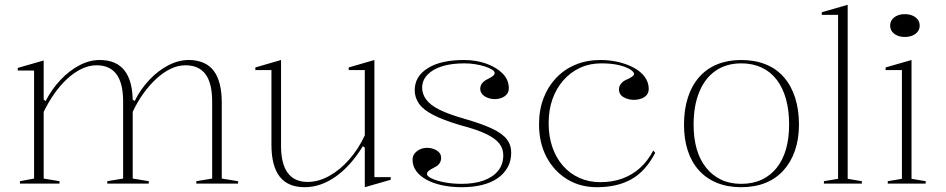

<svg xmlns="http://www.w3.org/2000/svg" viewBox="-20 -765 3940 800"><path d="M63 0V-10L122 -21V-471H54V-482L162 -513V-350L170 -344Q196 -394 232.5 -432.5Q269 -471 311 -493Q353 -515 395 -515Q430 -515 456 -504Q482 -493 499 -471Q516 -449 524.5 -416.5Q533 -384 533 -340V-21L600 -10V0H427V-10L493 -21V-342Q493 -418 465.5 -455.5Q438 -493 382 -493Q352 -493 321 -478.5Q290 -464 261 -437.5Q232 -411 207 -375.5Q182 -340 162 -299V-21L228 -10V0ZM798 0V-10L864 -21V-342Q864 -418 836.5 -455.5Q809 -493 753 -493Q722 -493 691.5 -478.5Q661 -464 632 -437.5Q603 -411 577.5 -375.5Q552 -340 533 -299V-350L541 -344Q566 -394 602.5 -432.5Q639 -471 681.5 -493Q724 -515 766 -515Q801 -515 827.5 -503.5Q854 -492 870.5 -470Q887 -448 895.5 -415Q904 -382 904 -338V-21L972 -10V0Z M1249 15Q1180 15 1145.5 -29Q1111 -73 1111 -162V-473H1044V-484L1151 -515V-158Q1151 -82 1179 -44.5Q1207 -7 1262 -7Q1307 -7 1352 -32Q1397 -57 1435.5 -101Q1474 -145 1500 -201V-473H1433V-484L1540 -515V-27H1608V-16L1500 15V-150L1492 -156Q1441 -73 1378.5 -29Q1316 15 1249 15Z M1904 15Q1860 15 1822.5 7Q1785 -1 1757.5 -16Q1730 -31 1714.5 -52Q1699 -73 1699 -99Q1699 -115 1708 -126Q1717 -137 1730.5 -143Q1744 -149 1759 -149Q1774 -149 1787.5 -144Q1801 -139 1809.5 -130Q1818 -121 1818 -107Q1818 -94 1811 -84Q1804 -74 1791 -68Q1773 -59 1766 -53Q1759 -47 1759 -40Q1759 -31 1778.5 -21.5Q1798 -12 1831 -5.5Q1864 1 1903 1Q1957 1 1995.5 -13Q2034 -27 2055.5 -53.5Q2077 -80 2077 -118Q2077 -146 2060 -167.5Q2043 -189 2004 -207.5Q1965 -226 1896 -244Q1826 -265 1784.5 -286.5Q1743 -308 1725.5 -333.5Q1708 -359 1708 -389Q1708 -447 1762.5 -481Q1817 -515 1913 -515Q1964 -515 2006 -500Q2048 -485 2074 -459Q2100 -433 2100 -397Q2100 -382 2091.5 -372Q2083 -362 2069.5 -357Q2056 -352 2041 -352Q2030 -352 2019.5 -355Q2009 -358 2000.5 -363Q1992 -368 1986.5 -376.5Q1981 -385 1981 -395Q1981 -421 2013 -436Q2029 -444 2035 -449.5Q2041 -455 2041 -461Q2041 -468 2030 -475Q2019 -482 2000.5 -488Q1982 -494 1960 -497.5Q1938 -501 1915 -501Q1860 -501 1821 -488.5Q1782 -476 1760.5 -453Q1739 -430 1739 -399Q1739 -373 1756 -350Q1773 -327 1811 -308Q1849 -289 1912 -271Q1986 -250 2029.5 -229.5Q2073 -209 2091.5 -185Q2110 -161 2110 -129Q2110 -94 2095 -67.5Q2080 -41 2053.5 -22.5Q2027 -4 1989 5.5Q1951 15 1904 15Z M2467 15Q2397 15 2342.5 -18.5Q2288 -52 2257 -111Q2226 -170 2226 -247Q2226 -307 2244.5 -355.5Q2263 -404 2297 -440Q2331 -476 2378 -495.5Q2425 -515 2482 -515Q2521 -515 2557 -506.5Q2593 -498 2621.5 -482.5Q2650 -467 2666.5 -444.5Q2683 -422 2683 -395Q2683 -379 2674.5 -369Q2666 -359 2651.5 -354Q2637 -349 2621 -349Q2598 -349 2578.5 -360Q2559 -371 2559 -393Q2559 -406 2568.5 -417.5Q2578 -429 2597 -436Q2622 -448 2622 -457Q2622 -465 2606 -475.5Q2590 -486 2559.5 -493.5Q2529 -501 2485 -501Q2437 -501 2397 -482.5Q2357 -464 2327.5 -430.5Q2298 -397 2282 -352Q2266 -307 2266 -252Q2266 -197 2281.5 -152Q2297 -107 2325.5 -74.5Q2354 -42 2393.5 -24Q2433 -6 2481 -6Q2532 -6 2573 -21Q2614 -36 2646.5 -65Q2679 -94 2702 -138L2710 -128Q2690 -90 2665.5 -62.5Q2641 -35 2610.5 -18Q2580 -1 2544 7Q2508 15 2467 15Z M3068 -515Q3125 -515 3170 -497Q3215 -479 3246 -443.5Q3277 -408 3293 -358Q3309 -308 3309 -246Q3309 -186 3292.5 -138Q3276 -90 3245 -55.5Q3214 -21 3169.5 -3Q3125 15 3068 15Q3012 15 2967.5 -3Q2923 -21 2892 -55.5Q2861 -90 2845.5 -138Q2830 -186 2830 -246Q2830 -308 2846 -358Q2862 -408 2893 -443.5Q2924 -479 2968.5 -497Q3013 -515 3068 -515ZM3069 -501Q3006 -501 2961.5 -470Q2917 -439 2893.5 -381.5Q2870 -324 2870 -246Q2870 -189 2883 -144Q2896 -99 2922 -66.5Q2948 -34 2984.5 -16.5Q3021 1 3068 1Q3116 1 3153 -16Q3190 -33 3216 -65.5Q3242 -98 3255 -143.5Q3268 -189 3268 -246Q3268 -305 3255 -352Q3242 -399 3216.5 -432.5Q3191 -466 3153.5 -483.5Q3116 -501 3069 -501Z M3512 -20 3571 -10V0H3413V-10L3472 -20V-703H3404V-714L3512 -745Z M3750 -611Q3732 -611 3718.5 -617Q3705 -623 3697 -633.5Q3689 -644 3689 -658Q3689 -673 3697 -683.5Q3705 -694 3718.5 -700Q3732 -706 3750 -706Q3768 -706 3782 -700Q3796 -694 3804 -683.5Q3812 -673 3812 -658Q3812 -644 3804 -633.5Q3796 -623 3782 -617Q3768 -611 3750 -611ZM3679 0V-10L3738 -20V-473H3670V-484L3778 -515V-20L3837 -10V0Z"/></svg>

Font: Kalnia Thin ExtraLight
Style: Regular
Weight: 250
Version: Version 1.105